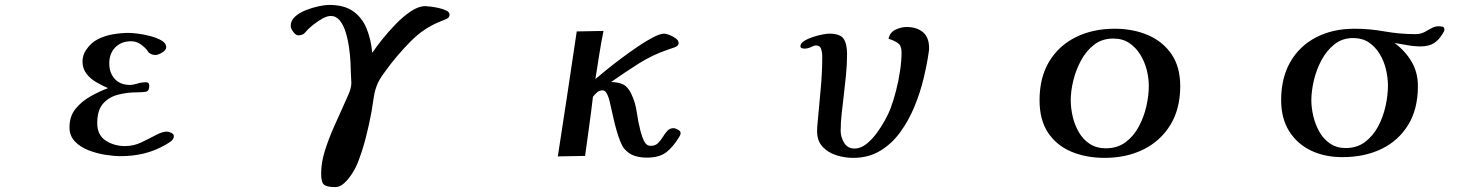

<svg xmlns="http://www.w3.org/2000/svg" viewBox="-20 -638 6040 782"><path d="M688 -84Q688 -71 675.5 -62Q663 -53 652 -47Q609 -23 565 -12.5Q521 -2 471 -2Q444 -2 409 -7.5Q374 -13 340.5 -26Q307 -39 285 -62Q263 -85 263 -120Q263 -164 287.5 -194.5Q312 -225 348.5 -245.5Q385 -266 420 -279Q397 -289 372.5 -303Q348 -317 332 -338Q316 -359 316 -388Q316 -401 320 -413Q324 -425 331 -435Q350 -464 379 -478.5Q408 -493 441 -498.5Q474 -504 505 -504Q517 -504 541.5 -501Q566 -498 592.5 -491Q619 -484 638 -473Q657 -462 657 -446Q657 -434 640.5 -424Q624 -414 613 -414Q600 -414 590 -421Q586 -423 583.5 -427Q581 -431 578 -435Q566 -449 550 -459.5Q534 -470 514 -470Q474 -470 449.5 -445Q425 -420 425 -380Q425 -341 447.5 -316.5Q470 -292 510 -292Q521 -292 539 -297.5Q557 -303 575 -303Q588 -303 588 -289Q588 -266 572.5 -264Q557 -262 540 -262Q497 -262 459.5 -252Q422 -242 399 -215Q376 -188 376 -137Q376 -88 410.5 -65.5Q445 -43 489 -43Q524 -43 555.5 -58Q587 -73 614 -87.5Q641 -102 660 -102Q667 -102 677.5 -97Q688 -92 688 -84Z M1811 -579Q1811 -566 1798.5 -561Q1786 -556 1777 -552Q1707 -525 1651.5 -468.5Q1596 -412 1553 -353Q1544 -341 1535.5 -328.5Q1527 -316 1520 -302Q1507 -274 1502.5 -243Q1498 -212 1493 -182Q1483 -128 1469 -74Q1455 -20 1435 30Q1429 45 1415 67.5Q1401 90 1383 107Q1365 124 1346 124Q1312 124 1300 114.5Q1288 105 1288 69Q1288 24 1303.5 -25Q1319 -74 1340.5 -122Q1362 -170 1380 -210Q1389 -230 1400 -255Q1411 -280 1411 -301Q1411 -311 1410 -321Q1409 -331 1409 -341Q1409 -357 1407.5 -385Q1406 -413 1401.5 -445Q1397 -477 1388 -506.5Q1379 -536 1364 -554.5Q1349 -573 1327 -573Q1313 -573 1294.5 -563Q1276 -553 1259.5 -540Q1243 -527 1233 -517Q1229 -513 1225.5 -508.5Q1222 -504 1217 -500Q1207 -494 1195 -494Q1185 -494 1174.5 -508Q1164 -522 1164 -532Q1164 -554 1181.5 -570Q1199 -586 1225.5 -596.5Q1252 -607 1278 -612.5Q1304 -618 1321 -618Q1382 -618 1418.5 -592Q1455 -566 1473 -522Q1491 -478 1496 -424H1497Q1511 -445 1536 -476.5Q1561 -508 1591.5 -539.5Q1622 -571 1653.5 -592Q1685 -613 1712 -613Q1719 -613 1735 -611Q1751 -609 1768.5 -605Q1786 -601 1798.5 -594.5Q1811 -588 1811 -579Z M2752 -96Q2752 -92 2751 -89Q2750 -86 2748 -83Q2723 -41 2694.5 -18.5Q2666 4 2615 4Q2587 4 2564 -3.5Q2541 -11 2522 -33Q2514 -43 2506 -63Q2498 -83 2491 -107.5Q2484 -132 2479 -154.5Q2474 -177 2471 -190Q2468 -205 2462.5 -227Q2457 -249 2449 -261Q2443 -270 2434 -270Q2421 -270 2411.5 -261.5Q2402 -253 2395 -244Q2388 -183 2379.5 -123Q2371 -63 2363 -3L2252 -1Q2272 -129 2291 -256Q2310 -383 2329 -510L2438 -512Q2428 -463 2420.5 -414.5Q2413 -366 2405 -316Q2419 -328 2446.5 -350.5Q2474 -373 2508 -398.5Q2542 -424 2576.5 -447.5Q2611 -471 2640 -486Q2669 -501 2685 -501Q2693 -501 2707 -495.5Q2721 -490 2732.5 -481.5Q2744 -473 2744 -463Q2744 -451 2727 -445Q2710 -439 2701 -436Q2638 -415 2580.5 -378.5Q2523 -342 2469 -304Q2500 -303 2518.5 -294Q2537 -285 2551 -256Q2568 -221 2573.5 -181Q2579 -141 2589 -103Q2592 -93 2596.5 -79Q2601 -65 2609 -54.5Q2617 -44 2630 -44Q2649 -44 2660 -55Q2671 -66 2679.5 -80Q2688 -94 2698 -105Q2708 -116 2723 -116Q2730 -116 2741 -110Q2752 -104 2752 -96Z M3764 -443Q3764 -439 3764 -435.5Q3764 -432 3763 -428Q3756 -378 3742 -319.5Q3728 -261 3704.5 -204Q3681 -147 3646.5 -99.5Q3612 -52 3564.5 -23.5Q3517 5 3455 5Q3421 5 3387 -5.5Q3353 -16 3330.5 -40Q3308 -64 3308 -104Q3308 -112 3308.5 -121Q3309 -130 3310 -138Q3316 -206 3322.5 -274Q3329 -342 3329 -410Q3329 -424 3324.5 -438.5Q3320 -453 3302 -453Q3297 -453 3283.5 -446.5Q3270 -440 3256 -440Q3251 -440 3245.5 -442Q3240 -444 3240 -450Q3240 -461 3254.5 -470.5Q3269 -480 3290 -487Q3311 -494 3329.5 -497.5Q3348 -501 3357 -501Q3402 -501 3416 -480Q3430 -459 3430 -418Q3430 -374 3425.5 -330.5Q3421 -287 3416 -244Q3412 -210 3408 -175Q3404 -140 3404 -105Q3404 -80 3418 -56.5Q3432 -33 3461 -33Q3485 -33 3508 -51Q3531 -69 3550.5 -95.5Q3570 -122 3585 -149.5Q3600 -177 3607 -196Q3619 -228 3629.5 -268.5Q3640 -309 3646 -350.5Q3652 -392 3652 -425Q3652 -452 3637 -462.5Q3622 -473 3599 -480Q3604 -506 3627 -517Q3650 -528 3673 -528Q3714 -528 3739 -507Q3764 -486 3764 -443Z M4659 -288Q4659 -320 4650.5 -353.5Q4642 -387 4624 -416Q4606 -445 4579 -463Q4552 -481 4514 -481Q4469 -481 4436.5 -456Q4404 -431 4383 -392Q4362 -353 4351.5 -310Q4341 -267 4341 -230Q4341 -198 4349 -163.5Q4357 -129 4374 -99.5Q4391 -70 4418.5 -52Q4446 -34 4484 -34Q4531 -34 4564 -58.5Q4597 -83 4618 -122Q4639 -161 4649 -205Q4659 -249 4659 -288ZM4787 -287Q4787 -195 4747 -129.5Q4707 -64 4637.5 -29.5Q4568 5 4479 5Q4404 5 4344 -20Q4284 -45 4249 -97Q4214 -149 4214 -230Q4214 -322 4253 -387Q4292 -452 4361.5 -486.5Q4431 -521 4520 -521Q4594 -521 4654.5 -495.5Q4715 -470 4751 -418Q4787 -366 4787 -287Z M5633 -289Q5633 -321 5625 -355Q5617 -389 5599.5 -418Q5582 -447 5555.5 -465Q5529 -483 5491 -483Q5447 -483 5415 -457.5Q5383 -432 5362 -392.5Q5341 -353 5331 -309.5Q5321 -266 5321 -230Q5321 -199 5329 -165Q5337 -131 5353.5 -101.5Q5370 -72 5397 -53.5Q5424 -35 5461 -35Q5507 -35 5540 -60Q5573 -85 5593.5 -124Q5614 -163 5623.5 -207Q5633 -251 5633 -289ZM5863 -518Q5863 -511 5857 -503Q5841 -475 5820 -462Q5799 -449 5766 -449Q5739 -449 5712.5 -454Q5686 -459 5660 -463Q5704 -430 5729.5 -386.5Q5755 -343 5755 -287Q5755 -194 5715.5 -129.5Q5676 -65 5607 -31.5Q5538 2 5447 2Q5375 2 5319 -25Q5263 -52 5230.5 -104Q5198 -156 5198 -230Q5198 -321 5235.5 -386Q5273 -451 5340.5 -486Q5408 -521 5497 -521Q5558 -521 5619.5 -510Q5681 -499 5745 -499Q5766 -499 5781 -507Q5796 -515 5810 -523Q5824 -531 5839 -531Q5846 -531 5854.5 -529.5Q5863 -528 5863 -518Z"/></svg>

Font: Kaisei Tokumin
Style: Bold
Weight: 700
Designer: Font-Kai, 金井和夫
Foundry: KAZUO KANAI
Version: Version 5.003